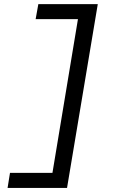

<svg xmlns="http://www.w3.org/2000/svg" viewBox="-20 -780 640 938"><path d="M167.3 -759.9 154.1 -686.4H360.8L236.2 64.6H28.8L17 138.1H307.5L457.7 -759.9Z"/></svg>

Font: Margiela Mono Italic Medium It
Style: Regular
Weight: 500
Designer: Mike Abbink, Paul van der Laan, Pieter van Rosmalen
Foundry: Bold Monday
Version: Version 2.003 2021